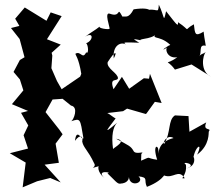

<svg xmlns="http://www.w3.org/2000/svg" viewBox="-20 -769 932 822"><path d="M585 -110C604 -126 560 -103 551 -124C540 -143 532 -146 477 -175C527 -167 470 -139 464 -131C456 -188 464 -227 482 -244C410 -183 446 -222 475 -262C459 -269 436 -297 422 -283L507 -293L524 -304L604 -281L607 -283L643 -333L672 -328L622 -453L618 -432L596 -434L533 -389L502 -440L466 -387C447 -440 481 -418 485 -434C485 -456 435 -476 441 -503C476 -557 482 -547 467 -519C461 -575 498 -592 520 -578C502 -590 516 -588 576 -586C539 -608 556 -601 581 -597C579 -605 642 -600 657 -634C619 -593 657 -625 709 -577C661 -551 682 -551 703 -574C681 -567 693 -516 739 -524C683 -483 690 -524 729 -471L800 -493L883 -441C835 -463 848 -534 861 -546C847 -536 843 -541 832 -527C847 -542 827 -581 861 -573C849 -639 853 -637 851 -633C814 -611 815 -624 810 -665C760 -638 803 -634 742 -674C743 -653 739 -660 691 -721C679 -666 685 -698 660 -749C657 -702 654 -741 597 -722C632 -708 640 -743 552 -729C531 -689 518 -700 504 -698C478 -746 501 -692 451 -710C424 -721 452 -649 449 -646C448 -641 393 -648 409 -657C381 -635 386 -642 336 -606C382 -641 382 -596 349 -584C359 -575 360 -534 349 -545C333 -512 326 -553 303 -539C302 -534 317 -522 328 -453C318 -424 298 -400 329 -445L244 -387L224 -422L200 -477L204 -531L201 -543L240 -578L181 -601L244 -700L197 -716L179 -680L86 -737L45 -689L63 -658L27 -649L64 -602L85 -524L65 -512L38 -461L65 -429L80 -382L31 -323L100 -294L70 -286L101 -232L81 -190L100 -133L22 -113L90 -73L77 33L139 7L195 -7L240 12L171 -64L232 -72L218 -154L248 -194L234 -214L175 -289L205 -343L248 -346L284 -317C318 -311 295 -255 285 -250C325 -263 323 -262 337 -178C333 -162 308 -227 301 -166C323 -197 337 -185 332 -163C337 -136 357 -126 383 -70C397 -50 348 -43 408 -59C397 -63 396 -31 427 -7C387 -44 466 -30 440 -27C484 14 483 25 509 13C470 17 530 25 532 -11C536 36 602 13 573 -14C618 -9 594 2 609 31C692 -1 691 -42 682 -18C723 -2 744 -48 771 -6C744 -2 782 -14 776 -64C748 -82 835 -65 776 -47C841 -62 795 -135 806 -77C809 -140 853 -168 824 -107C880 -149 872 -202 874 -206C888 -224 846 -205 863 -245L791 -205L787 -272L729 -275C698 -255 713 -203 683 -153C674 -155 694 -196 723 -178C658 -161 662 -123 657 -111C665 -151 629 -158 653 -85C600 -92 633 -102 584 -81Z"/></svg>

Font: Asimov Aggro
Style: Medium
Weight: 500
Designer: Google
Version: Version 2.000980; 2014